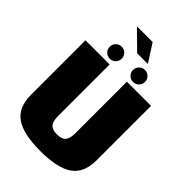

<svg xmlns="http://www.w3.org/2000/svg" viewBox="-277 -1069 1182 1182"><g transform="rotate(45 313.5 -478.0)"><path d="M311 4Q163 4 94.2 -43.5Q25.5 -91 25.5 -201.5V-675H236V-225Q236 -181.5 252.5 -161.2Q269 -141 311 -141Q353 -141 369.5 -161Q386 -181 386 -225V-675H596.5V-201.5Q596.5 -91 527.8 -43.5Q459 4 311 4ZM211.5 -700.5Q189.5 -700.5 174.2 -715.8Q159 -731 159 -753Q159 -774.5 174.2 -789.8Q189.5 -805 211.5 -805Q233 -805 248.2 -789.8Q263.5 -774.5 263.5 -753Q263.5 -731 248.2 -715.8Q233 -700.5 211.5 -700.5ZM414 -700.5Q392.5 -700.5 377 -715.8Q361.5 -731 361.5 -753Q361.5 -774.5 377 -789.8Q392.5 -805 414 -805Q435.5 -805 450.8 -789.8Q466 -774.5 466 -753Q466 -731 450.8 -715.8Q435.5 -700.5 414 -700.5ZM307 -843.5 188.5 -960H325.5L400 -843.5Z"/></g></svg>

Font: Anybody Black
Style: Regular
Weight: 900
Designer: Tyler Finck
Foundry: Etcetera Type Company
Version: Version 1.010; ttfautohint (v1.8.3) -l 8 -r 50 -G 200 -x 14 